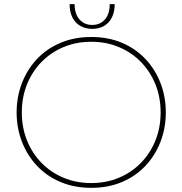

<svg xmlns="http://www.w3.org/2000/svg" viewBox="-20 -891 878 924"><path d="M419 13Q338 13 271.5 -15Q205 -43 158 -93Q111 -143 85.5 -209Q60 -275 60 -350Q60 -425 85.5 -491Q111 -557 158 -607Q205 -657 271.5 -685Q338 -713 419 -713Q501 -713 567 -685Q633 -657 680 -607Q727 -557 752.5 -491Q778 -425 778 -350Q778 -275 752.5 -209Q727 -143 680 -93Q633 -43 567 -15Q501 13 419 13ZM419 -10Q491 -10 552 -35.5Q613 -61 658 -107Q703 -153 728 -215Q753 -277 753 -350Q753 -423 728 -485Q703 -547 658 -593Q613 -639 552 -664.5Q491 -690 419 -690Q347 -690 286 -664.5Q225 -639 180 -593Q135 -547 110 -485Q85 -423 85 -350Q85 -277 110 -215Q135 -153 180 -107Q225 -61 286 -35.5Q347 -10 419 -10ZM424 -752Q392 -752 367 -766Q342 -780 328.5 -807Q315 -834 315 -871H339Q339 -824 362.5 -797.5Q386 -771 424 -771Q462 -771 485 -797.5Q508 -824 508 -871H532Q532 -834 518.5 -807Q505 -780 480.5 -766Q456 -752 424 -752Z"/></svg>

Font: MuseoModerno Thin Thin
Style: Regular
Weight: 250
Version: Version 1.003